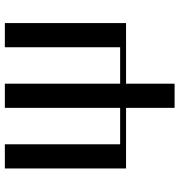

<svg xmlns="http://www.w3.org/2000/svg" viewBox="6 -546 740 792"><g transform="rotate(-90 376.0 -150.0)"><path d="M77.1 0V-500H176.8V-24.4H327.1V-500H426.8V-24.4H577.1V-500H676.8V0H426.8V200.2H327.1V0Z"/></g></svg>

Font: TriodPostnaja
Style: Medium
Weight: 500
Version: 20110805